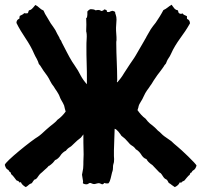

<svg xmlns="http://www.w3.org/2000/svg" viewBox="-25 -762 843 804"><path d="M-4.9 -71.3C-2 -61.5 1 -55.7 5.9 -52.7C9.8 -50.8 12.7 -47.9 14.6 -43C18.6 -41 20.5 -39.1 20.5 -38.1C20.5 -37.1 20.5 -33.2 23.4 -31.2C27.3 -28.3 30.3 -24.4 34.2 -19.5L43.9 -6.8L50.8 -3.9C53.7 -2.9 54.7 -1 55.7 2L62.5 1C65.4 8.8 72.3 15.6 83 21.5C87.9 18.6 91.8 15.6 94.7 12.7C98.6 8.8 103.5 6.8 108.4 4.9C113.3 -2.9 116.2 -6.8 118.2 -8.8C120.1 -10.7 122.1 -11.7 125 -11.7C128.9 -14.6 131.8 -18.6 134.8 -23.4C137.7 -28.3 141.6 -32.2 144.5 -35.2C145.5 -36.1 148.4 -38.1 151.4 -41L163.1 -51.8C167 -55.7 171.9 -58.6 174.8 -62.5C177.7 -66.4 179.7 -68.4 180.7 -67.4C186.5 -71.3 191.4 -75.2 196.3 -80.1L201.2 -85.9C203.1 -88.9 205.1 -90.8 206.1 -91.8C213.9 -93.8 224.6 -104.5 228.5 -111.3C232.4 -118.2 243.2 -127.9 251 -130.9C255.9 -137.7 261.7 -142.6 268.6 -146.5C275.4 -150.4 279.3 -156.2 285.2 -161.1C290 -165 293 -168.9 298.8 -173.8L313.5 -185.5C316.4 -188.5 319.3 -193.4 324.2 -199.2V-165L325.2 -115.2L324.2 -85.9C324.2 -77.1 324.2 -67.4 323.2 -56.6L318.4 -30.3L322.3 -5.9C323.2 -3.9 323.2 -2 322.3 0V5.9L329.1 8.8C332 9.8 335 9.8 337.9 9.8C340.8 9.8 342.8 8.8 345.7 6.8C348.6 4.9 350.6 3.9 352.5 3.9C355.5 3.9 357.4 5.9 360.4 6.8C363.3 7.8 366.2 8.8 369.1 8.8C372.1 8.8 376 7.8 378.9 6.8C382.8 5.9 386.7 4.9 389.6 4.9C390.6 4.9 401.4 8.8 402.3 9.8C405.3 9.8 407.2 8.8 408.2 7.8L412.1 3.9C416 5.9 421.9 6.8 428.7 5.9C433.6 1 436.5 -6.8 438.5 -15.6C440.4 -25.4 442.4 -33.2 444.3 -40L446.3 -45.9C447.3 -48.8 448.2 -53.7 448.2 -61.5C448.2 -65.4 448.2 -69.3 449.2 -72.3L452.1 -83C453.1 -91.8 453.1 -99.6 452.1 -108.4V-132.8L455.1 -222.7C460 -221.7 464.8 -217.8 470.7 -210.9C477.5 -203.1 480.5 -197.3 483.4 -193.4L498 -181.6L510.7 -168C515.6 -162.1 520.5 -156.2 527.3 -152.3C534.2 -148.4 539.1 -143.6 543.9 -136.7C550.8 -133.8 561.5 -123 565.4 -116.2C571.3 -106.4 577.1 -99.6 587.9 -95.7C588.9 -94.7 590.8 -92.8 591.8 -89.8L596.7 -84C601.6 -79.1 606.4 -75.2 612.3 -71.3C613.3 -71.3 614.3 -69.3 618.2 -65.4L639.6 -43C642.6 -39.1 646.5 -38.1 647.5 -37.1C650.4 -34.2 653.3 -30.3 656.2 -25.4C662.1 -16.6 663.1 -14.6 672.9 -9.8C674.8 -8.8 677.7 -3.9 681.6 3.9C686.5 5.9 690.4 9.8 694.3 12.7C698.2 15.6 702.1 18.6 707 21.5C717.8 16.6 724.6 9.8 727.5 2L734.4 2.9C735.4 0 737.3 -1 739.3 -2L747.1 -5.9L756.8 -17.6C760.7 -21.5 763.7 -26.4 768.6 -29.3C770.5 -32.2 771.5 -35.2 771.5 -36.1C771.5 -37.1 773.4 -39.1 777.3 -40C779.3 -44.9 782.2 -47.9 786.1 -49.8C791 -52.7 794.9 -58.6 797.9 -68.4C797.9 -75.2 731.4 -137.7 718.8 -147.5C708 -156.2 699.2 -164.1 692.4 -170.9C683.6 -176.8 673.8 -183.6 663.1 -191.4C653.3 -198.2 646.5 -208 637.7 -213.9C634.8 -215.8 633.8 -217.8 630.9 -220.7L624 -227.5C617.2 -234.4 609.4 -239.3 602.5 -245.1C595.7 -251 589.8 -257.8 585 -264.6C571.3 -274.4 560.5 -287.1 550.8 -300.8C553.7 -309.6 555.7 -315.4 555.7 -318.4C556.6 -322.3 559.6 -328.1 564.5 -335.9C569.3 -342.8 573.2 -350.6 577.1 -359.4C581.1 -368.2 585.9 -377 590.8 -383.8C595.7 -390.6 600.6 -396.5 604.5 -403.3C610.4 -410.2 614.3 -418.9 619.1 -425.8C624 -432.6 628.9 -440.4 633.8 -447.3L649.4 -467.8C653.3 -472.7 656.2 -476.6 659.2 -481.4C662.1 -486.3 665 -491.2 669.9 -496.1C672.9 -502.9 674.8 -509.8 679.7 -516.6C684.6 -523.4 688.5 -530.3 691.4 -537.1C701.2 -559.6 714.8 -581.1 729.5 -601.6C744.1 -621.1 757.8 -641.6 770.5 -664.1C770.5 -672.9 766.6 -679.7 758.8 -682.6C757.8 -683.6 757.8 -685.5 757.8 -687.5V-694.3L747.1 -699.2C744.1 -700.2 741.2 -703.1 739.3 -706.1C738.3 -705.1 732.4 -702.1 725.6 -706.1C723.6 -707 722.7 -709 721.7 -711.9C721.7 -714.8 720.7 -716.8 719.7 -718.8C714.8 -719.7 710 -721.7 707 -724.6C704.1 -727.5 700.2 -733.4 693.4 -742.2C687.5 -739.3 682.6 -734.4 676.8 -730.5C671.9 -726.6 666 -722.7 659.2 -719.7C654.3 -710.9 649.4 -701.2 643.6 -692.4L627 -667L616.2 -653.3C613.3 -649.4 609.4 -644.5 606.4 -639.6L588.9 -609.4C587.9 -605.5 585 -602.5 583 -598.6C581.1 -595.7 580.1 -592.8 578.1 -589.8L564.5 -566.4C558.6 -555.7 550.8 -543 543 -529.3C535.2 -515.6 526.4 -504.9 519.5 -494.1C511.7 -481.4 502 -467.8 494.1 -455.1C486.3 -441.4 476.6 -428.7 465.8 -417C464.8 -418 463.9 -419.9 464.8 -421.9C465.8 -424.8 465.8 -426.8 465.8 -427.7C465.8 -453.1 464.8 -478.5 463.9 -503.9C462.9 -529.3 461.9 -554.7 461.9 -579.1V-586.9L462.9 -593.8C462.9 -602.5 462.9 -611.3 461.9 -620.1C460.9 -628.9 460.9 -637.7 460.9 -646.5L462.9 -679.7C462.9 -687.5 461.9 -694.3 460 -699.2C458 -704.1 457 -708 457 -711.9C455.1 -713.9 451.2 -715.8 445.3 -716.8L436.5 -713.9C434.6 -711.9 430.7 -710.9 423.8 -711.9C422.9 -713.9 421.9 -715.8 421.9 -717.8C421.9 -719.7 418 -721.7 411.1 -722.7C409.2 -718.8 405.3 -716.8 400.4 -715.8L391.6 -719.7C388.7 -720.7 383.8 -720.7 375 -718.8C372.1 -720.7 368.2 -722.7 365.2 -722.7L355.5 -723.6C351.6 -723.6 346.7 -720.7 340.8 -713.9V-700.2L339.8 -692.4C339.8 -689.5 338.9 -687.5 335.9 -686.5C336.9 -668 336.9 -649.4 335.9 -630.9C337.9 -624 338.9 -613.3 337.9 -599.6C336.9 -586.9 336.9 -576.2 336.9 -568.4C336.9 -544.9 336.9 -521.5 337.9 -497.1C338.9 -473.6 338.9 -450.2 338.9 -425.8V-409.2C328.1 -420.9 319.3 -433.6 312.5 -446.3C305.7 -460 297.9 -473.6 288.1 -487.3C281.2 -497.1 273.4 -508.8 265.6 -523.4C257.8 -537.1 252 -549.8 246.1 -560.5L233.4 -585C232.4 -587.9 231.4 -591.8 228.5 -594.7C225.6 -597.7 224.6 -600.6 223.6 -604.5C220.7 -609.4 217.8 -615.2 214.8 -620.1L207 -635.7C204.1 -640.6 200.2 -645.5 197.3 -650.4L187.5 -664.1L171.9 -690.4C166 -699.2 161.1 -708 157.2 -717.8C150.4 -720.7 144.5 -724.6 139.6 -729.5C134.8 -734.4 128.9 -738.3 123 -741.2C116.2 -732.4 111.3 -727.5 108.4 -724.6C105.5 -721.7 101.6 -719.7 96.7 -718.8C94.7 -716.8 93.8 -714.8 93.8 -711.9C92.8 -709 91.8 -707 89.8 -706.1C82 -706.1 77.1 -706.1 76.2 -707C74.2 -704.1 71.3 -702.1 67.4 -700.2L57.6 -695.3L56.6 -689.5C56.6 -686.5 56.6 -684.6 55.7 -683.6C47.9 -680.7 43.9 -674.8 43.9 -666C54.7 -643.6 68.4 -622.1 82 -601.6C95.7 -581.1 108.4 -559.6 118.2 -536.1C121.1 -529.3 125 -522.5 128.9 -515.6C132.8 -508.8 135.7 -501 137.7 -494.1C142.6 -489.3 145.5 -484.4 148.4 -479.5C151.4 -474.6 154.3 -470.7 157.2 -465.8L172.9 -444.3C177.7 -437.5 181.6 -429.7 185.5 -421.9C189.5 -414.1 194.3 -406.2 200.2 -399.4C204.1 -392.6 208 -386.7 212.9 -379.9C217.8 -372.1 222.7 -364.3 225.6 -355.5C228.5 -346.7 234.4 -338.9 238.3 -331.1C243.2 -322.3 245.1 -316.4 245.1 -313.5C246.1 -309.6 247.1 -303.7 250 -294.9C240.2 -281.2 228.5 -269.5 214.8 -259.8C210 -252.9 203.1 -248 196.3 -242.2C189.5 -236.3 181.6 -231.4 174.8 -224.6C171.9 -221.7 168.9 -219.7 167 -217.8C160.2 -210.9 140.6 -193.4 133.8 -189.5C109.4 -175.8 -4.9 -84 -4.9 -71.3Z"/></svg>

Font: Caesar Dressing Cyrillic
Style: Regular
Weight: 400
Designer: Dathan Boardman
Foundry: Open Window
Version: Version 1.00;July 2, 2020;FontCreator 13.0.0.2642 64-bit